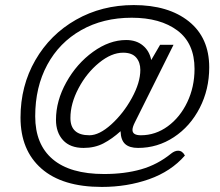

<svg xmlns="http://www.w3.org/2000/svg" viewBox="-20 -729 867 758"><path d="M61 -265Q61 -390 119.5 -491.5Q178 -593 280 -651Q382 -709 508 -709Q645 -709 725.5 -644.5Q806 -580 806 -463Q806 -376 768.5 -303Q731 -230 666.5 -187.5Q602 -145 525 -145Q491 -145 474 -160.5Q457 -176 456 -211Q423 -181 388.5 -163Q354 -145 310 -145Q257 -145 229 -175.5Q201 -206 201 -256Q201 -331 242 -404.5Q283 -478 347.5 -524.5Q412 -571 478 -571Q518 -571 544 -549.5Q570 -528 577 -492L612 -552H665L512 -245Q503 -227 503 -216Q503 -195 536 -195Q594 -195 642.5 -230.5Q691 -266 719.5 -326Q748 -386 748 -457Q748 -558 680.5 -608.5Q613 -659 500 -659Q387 -659 300.5 -610Q214 -561 166.5 -473Q119 -385 119 -270Q119 -159 188 -100.5Q257 -42 391 -42Q472 -42 537 -60.5Q602 -79 656 -123Q670 -134 683 -134Q700 -134 710 -115Q655 -52 568.5 -21.5Q482 9 382 9Q226 9 143.5 -63.5Q61 -136 61 -265ZM534 -453Q534 -483 517.5 -502Q501 -521 466 -521Q420 -521 371 -481Q322 -441 290 -380.5Q258 -320 258 -263Q258 -195 333 -195Q372 -195 419.5 -238Q467 -281 500.5 -342Q534 -403 534 -453Z"/></svg>

Font: K2D ExtraLight
Style: Italic
Weight: 275
Italic angle: -10°
Designer: Katatrad Aksorn Co.,Ltd.
Foundry: Cadson Demak Co.,Ltd.
Version: Version 1.000; ttfautohint (v1.6)